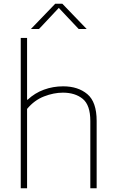

<svg xmlns="http://www.w3.org/2000/svg" viewBox="-20 -1012 623 1032"><path d="M91.5 0V-808H125.5V-476H128.5Q167 -512 216 -530Q265 -548 319.5 -548Q399.5 -548 449.5 -506Q499.5 -464 499.5 -362V0H465.5V-361.5Q465.5 -447 424.8 -480.5Q384 -514 318 -514Q269 -514 216.8 -493.8Q164.5 -473.5 125.5 -426.5V0ZM146 -856 277 -992H315L446 -856H403L296 -969.5L189.5 -856Z"/></svg>

Font: Encode Sans Semi Expanded Thin
Style: Regular
Weight: 100
Width: 6
Designer: Multiple Designers
Foundry: Impallari Type
Version: Version 3.000; ttfautohint (v1.8.3) -l 8 -r 50 -G 200 -x 14 